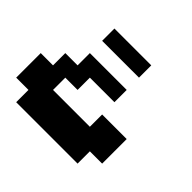

<svg xmlns="http://www.w3.org/2000/svg" viewBox="-191 -1254 1382 1382"><g transform="rotate(45 500.0 -562.5)"><path d="M250 -875V-1000H625V-875ZM125 -125V-250H0V-500H125V-625H250V-750H625V-625H375V-500H250V-375H625V-500H875V-250H750V-125Z"/></g></svg>

Font: Press Start 2P
Style: Regular
Weight: 400
Designer: CodeMan38
Foundry: CodeMan38
Version: Version 3.000